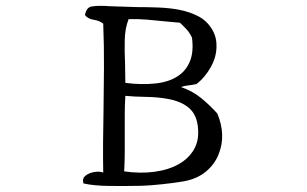

<svg xmlns="http://www.w3.org/2000/svg" viewBox="-20 -670 1040 651"><path d="M722 -149Q709 -114 678.5 -88.5Q648 -63 602 -55Q573 -50 531.5 -45.5Q490 -41 460 -40Q405 -39 352 -39.5Q299 -40 263 -48Q258 -64 269 -73.5Q280 -83 298 -86.5Q316 -90 330 -85Q329 -138 329.5 -190Q330 -242 331 -294Q332 -367 332.5 -440.5Q333 -514 330 -590Q317 -600 297.5 -603Q278 -606 268 -619Q273 -645 290.5 -648Q308 -651 335 -650Q339 -650 342.5 -649.5Q346 -649 350 -649Q373 -648 396 -647.5Q419 -647 442 -646Q481 -646 518 -644.5Q555 -643 587 -637Q623 -630 652 -615Q681 -600 698 -572Q714 -547 714 -516Q715 -479 695 -443Q675 -407 646 -385Q633 -382 619 -380.5Q605 -379 593 -375Q632 -362 662 -337.5Q692 -313 717 -285Q747 -212 722 -149ZM652 -220Q652 -273 625.5 -299.5Q599 -326 547 -335Q513 -341 475 -341.5Q437 -342 405 -345Q403 -312 403 -281.5Q403 -251 403 -220Q403 -188 403 -156Q403 -124 401 -89Q455 -81 503.5 -87.5Q552 -94 587 -114Q617 -131 634.5 -158Q652 -185 652 -220ZM631 -542Q624 -558 613 -570Q602 -582 590 -593Q575 -594 561.5 -595.5Q548 -597 535 -598Q506 -601 477.5 -603.5Q449 -606 416 -605Q404 -574 403 -535.5Q402 -497 404 -455Q404 -439 404.5 -422.5Q405 -406 405 -389Q459 -382 507 -387Q555 -392 586 -414Q612 -432 624.5 -463.5Q637 -495 631 -542Z"/></svg>

Font: Yuji Syuku
Style: Regular
Weight: 400
Designer: Kataoka Yuji
Foundry: Kinuta Font Factory
Version: Version 3.002